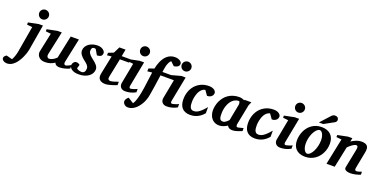

<svg xmlns="http://www.w3.org/2000/svg" viewBox="-147 -1717 5770 2923"><g transform="rotate(20 2737.5 -255.5)"><path d="M204.1 -84Q199.7 -58.6 189.2 -25.6Q178.7 7.3 162.8 42Q147 76.7 126 110.4Q105 144 79.1 170.4Q53.2 196.8 22.9 212.9Q-7.3 229 -42 229Q-59.6 229 -75.4 224.6Q-91.3 220.2 -103 212.4Q-114.7 204.6 -121.8 194.1Q-128.9 183.6 -128.9 170.9Q-128.9 161.6 -125.7 154.1Q-122.6 146.5 -116.9 140.1Q-111.3 133.8 -104 128.2Q-96.7 122.6 -87.9 117.2L6.8 142.1Q13.7 131.3 20.8 115.7Q27.8 100.1 34.4 81.8Q41 63.5 46.4 43.9Q51.8 24.4 55.2 5.9L128.9 -421.9L43 -431.2V-466.8L209 -500H274.9ZM311 -663.1Q311 -647 304.7 -632.8Q298.3 -618.7 287.6 -607.9Q276.9 -597.2 262.5 -591.1Q248 -585 231.9 -585Q215.8 -585 201.7 -591.1Q187.5 -597.2 177.2 -607.9Q167 -618.7 160.9 -632.8Q154.8 -647 154.8 -663.1Q154.8 -679.2 160.9 -693.4Q167 -707.5 177.2 -717.8Q187.5 -728 201.7 -734.1Q215.8 -740.2 231.9 -740.2Q248 -740.2 262.5 -734.1Q276.9 -728 287.6 -717.8Q298.3 -707.5 304.7 -693.4Q311 -679.2 311 -663.1Z M889.6 -27.8Q879.4 -22.5 861.6 -15.4Q843.8 -8.3 822 -2.2Q800.3 3.9 776.9 8.1Q753.4 12.2 731.9 12.2Q706.1 12.2 689.9 6.8Q673.8 1.5 664.8 -6.1Q655.8 -13.7 651.9 -21.7Q647.9 -29.8 647 -35.2Q613.8 -12.2 575.2 0Q536.6 12.2 487.8 12.2Q450.7 12.2 425 -0.5Q399.4 -13.2 384.5 -32.2Q369.6 -51.3 365 -74Q360.4 -96.7 364.7 -117.2L429.7 -423.8L345.7 -433.1V-466.8L510.7 -500H580.1L498 -117.2Q495.6 -105.5 496.8 -94.7Q498 -84 502.4 -75.9Q506.8 -67.9 514.2 -63Q521.5 -58.1 530.8 -58.1Q547.4 -58.1 563.2 -62.7Q579.1 -67.4 594 -75.7Q608.9 -84 623 -94.7Q637.2 -105.5 650.9 -118.2L729 -487.8H861.8L779.8 -100.1Q773.9 -72.3 782 -60.1Q790 -47.9 805.7 -47.9Q809.6 -47.9 814.7 -49.1Q819.8 -50.3 828.9 -54Q837.9 -57.6 852.3 -64.7Q866.7 -71.8 889.6 -84Z M1286.1 -422.9Q1286.1 -389.2 1267.1 -373Q1248 -356.9 1202.1 -354L1150.9 -440.9Q1147.5 -441.9 1143.6 -442.9Q1140.1 -443.8 1135.3 -444.3Q1130.4 -444.8 1125 -444.8Q1109.9 -444.8 1101.6 -438.7Q1093.3 -432.6 1089.1 -423.3Q1085 -414.1 1084 -403.1Q1083 -392.1 1083 -382.8Q1083 -367.2 1090.8 -352.5Q1098.6 -337.9 1111.3 -324Q1124 -310.1 1139.9 -296.6Q1155.8 -283.2 1171.9 -271Q1189 -257.8 1204.8 -243.9Q1220.7 -230 1233.2 -214.6Q1245.6 -199.2 1252.9 -182.6Q1260.3 -166 1260.3 -147.9Q1260.3 -119.1 1246.6 -90.3Q1232.9 -61.5 1205.1 -38.8Q1177.2 -16.1 1135.3 -2Q1093.3 12.2 1037.1 12.2Q997.6 12.2 969 4.2Q940.4 -3.9 921.9 -17.3Q903.3 -30.8 894.3 -47.9Q885.3 -64.9 885.3 -83Q885.3 -96.2 890.1 -108.4Q895 -120.6 903.1 -130.1Q911.1 -139.6 920.9 -145.3Q930.7 -150.9 940.9 -150.9Q962.9 -150.9 978 -144.3Q993.2 -137.7 1002.9 -127L984.9 -67.9Q990.2 -60.5 1000 -54.7Q1009.8 -48.8 1021.2 -44.9Q1032.7 -41 1044.7 -39.1Q1056.6 -37.1 1066.9 -37.1Q1097.2 -37.1 1112.1 -57.9Q1127 -78.6 1127 -113.8Q1127 -128.9 1121.1 -142.3Q1115.2 -155.8 1104.5 -168.5Q1093.8 -181.2 1078.6 -193.6Q1063.5 -206.1 1044.9 -220.2Q1029.3 -231.9 1014.4 -246.1Q999.5 -260.3 987.8 -276.1Q976.1 -292 969 -309.6Q961.9 -327.1 961.9 -346.2Q961.9 -381.3 978.5 -409.7Q995.1 -438 1022.9 -458.3Q1050.8 -478.5 1087.4 -489.3Q1124 -500 1164.1 -500Q1195.3 -500 1218.3 -491.5Q1241.2 -482.9 1256.3 -470.9Q1271.5 -459 1278.8 -445.6Q1286.1 -432.1 1286.1 -422.9Z M1551.3 -418 1488.3 -108.9Q1482.9 -85.4 1493.4 -71.3Q1503.9 -57.1 1527.3 -57.1Q1539.1 -57.1 1555.4 -61Q1571.8 -64.9 1589.4 -70.3Q1606.9 -75.7 1623.5 -81.8Q1640.1 -87.9 1652.3 -91.8V-37.1Q1644 -33.2 1623 -25.1Q1602.1 -17.1 1575.2 -8.8Q1548.3 -0.5 1519.5 5.9Q1490.7 12.2 1467.3 12.2Q1438.5 12.2 1417 5.4Q1395.5 -1.5 1381.3 -13.4Q1367.2 -25.4 1360.1 -42Q1353 -58.6 1353 -78.1Q1353 -87.9 1353.8 -97.7Q1354.5 -107.4 1356.9 -118.2L1418 -416L1346.2 -408.2V-449.2L1431.2 -482.9L1481.9 -585.9H1582L1561 -473.1H1700.2V-418Z M1959.5 -32.2Q1914.6 -7.8 1874 2.2Q1833.5 12.2 1790.5 12.2Q1763.2 12.2 1744.4 2.9Q1725.6 -6.3 1714.8 -21Q1704.1 -35.6 1700.7 -54Q1697.3 -72.3 1701.2 -90.8L1764.2 -422.9L1678.2 -432.1V-466.8L1843.3 -500H1913.6L1836.4 -99.1Q1834.5 -90.3 1834 -82Q1833.5 -73.7 1835.2 -67.4Q1836.9 -61 1841.8 -57.1Q1846.7 -53.2 1855.5 -53.2Q1859.4 -53.2 1870.8 -55.7Q1882.3 -58.1 1897.5 -62.5Q1912.6 -66.9 1929 -73.2Q1945.3 -79.6 1959.5 -86.9ZM1946.3 -663.1Q1946.3 -647 1940.2 -632.8Q1934.1 -618.7 1923.3 -607.9Q1912.6 -597.2 1898.4 -591.1Q1884.3 -585 1868.2 -585Q1852.1 -585 1838.1 -591.1Q1824.2 -597.2 1813.7 -607.9Q1803.2 -618.7 1797.4 -632.8Q1791.5 -647 1791.5 -663.1Q1791.5 -679.2 1797.4 -693.4Q1803.2 -707.5 1813.7 -717.8Q1824.2 -728 1838.1 -734.1Q1852.1 -740.2 1868.2 -740.2Q1884.3 -740.2 1898.4 -734.1Q1912.6 -728 1923.3 -717.8Q1934.1 -707.5 1940.2 -693.4Q1946.3 -679.2 1946.3 -663.1Z M2631.3 -32.2Q2608.9 -20 2587.9 -11.7Q2566.9 -3.4 2546.4 2Q2525.9 7.3 2505.1 9.8Q2484.4 12.2 2462.4 12.2Q2435.1 12.2 2416.5 2.9Q2397.9 -6.3 2387.2 -21Q2376.5 -35.6 2373.3 -54Q2370.1 -72.3 2373.5 -90.8L2432.6 -399.9H2215.3Q2213.4 -385.7 2209.5 -357.7Q2205.6 -329.6 2200.4 -293.7Q2195.3 -257.8 2189.2 -217.8Q2183.1 -177.7 2177.2 -140.6Q2171.4 -103.5 2166 -72.5Q2160.6 -41.5 2156.2 -23.9Q2149.9 2.4 2138.2 31.5Q2126.5 60.5 2109.9 88.6Q2093.3 116.7 2072.5 142.1Q2051.8 167.5 2027.1 186.8Q2002.4 206.1 1974.1 217.5Q1945.8 229 1914.6 229Q1893.1 229 1877.4 221.4Q1861.8 213.9 1851.6 203.1Q1841.3 192.4 1836.4 180.2Q1831.5 168 1831.5 159.2Q1831.5 139.2 1844.2 119.1Q1856.9 99.1 1877.4 85L1967.3 142.1Q1979 125.5 1988.8 103.3Q1998.5 81.1 2006.6 54.4Q2014.6 27.8 2021.7 -2.2Q2028.8 -32.2 2034.7 -64Q2047.4 -133.3 2057.4 -217.3Q2067.4 -301.3 2081.5 -397L2005.4 -389.2L2007.3 -436L2093.3 -465.8Q2098.1 -490.7 2106.4 -520.3Q2114.7 -549.8 2127.9 -580.1Q2141.1 -610.4 2159.2 -638.4Q2177.2 -666.5 2202.1 -688.5Q2227.1 -710.4 2259 -723.6Q2291 -736.8 2331.5 -736.8Q2359.4 -736.8 2380.1 -730Q2400.9 -723.1 2415 -713.1Q2429.2 -703.1 2436.3 -691.4Q2443.4 -679.7 2443.4 -669.9Q2443.4 -658.7 2439.9 -647.7Q2436.5 -636.7 2427 -627.4Q2417.5 -618.2 2400.6 -610.8Q2383.8 -603.5 2357.4 -600.1L2295.4 -659.2Q2274.9 -641.1 2262.5 -614.3Q2250 -587.4 2242.7 -558.8Q2235.4 -530.3 2231.9 -503.7Q2228.5 -477.1 2225.6 -459H2366.2L2516.6 -500H2586.4L2508.3 -99.1Q2506.3 -90.3 2505.9 -82Q2505.4 -73.7 2507.1 -67.4Q2508.8 -61 2513.7 -57.1Q2518.6 -53.2 2527.3 -53.2Q2531.7 -53.2 2543.5 -55.7Q2555.2 -58.1 2570.1 -62.5Q2585 -66.9 2601.3 -73.2Q2617.7 -79.6 2631.3 -86.9ZM2619.6 -663.1Q2619.6 -647 2613.5 -632.8Q2607.4 -618.7 2596.7 -607.9Q2585.9 -597.2 2571.8 -591.1Q2557.6 -585 2541.5 -585Q2525.4 -585 2511.2 -591.1Q2497.1 -597.2 2486.3 -607.9Q2475.6 -618.7 2469.5 -632.8Q2463.4 -647 2463.4 -663.1Q2463.4 -679.2 2469.5 -693.4Q2475.6 -707.5 2486.3 -717.8Q2497.1 -728 2511.2 -734.1Q2525.4 -740.2 2541.5 -740.2Q2557.6 -740.2 2571.8 -734.1Q2585.9 -728 2596.7 -717.8Q2607.4 -707.5 2613.5 -693.4Q2619.6 -679.2 2619.6 -663.1Z M3083.5 -425.8Q3083.5 -417 3079.1 -403.8Q3074.7 -390.6 3063.7 -378.4Q3052.7 -366.2 3034.2 -357.7Q3015.6 -349.1 2987.3 -349.1L2932.1 -426.8Q2903.8 -420.4 2883.3 -403.3Q2862.8 -386.2 2848.6 -363.3Q2834.5 -340.3 2825.4 -314Q2816.4 -287.6 2811.5 -263.2Q2806.6 -238.8 2804.9 -219Q2803.2 -199.2 2803.2 -189Q2803.2 -166 2805.2 -143.3Q2807.1 -120.6 2814.2 -102.5Q2821.3 -84.5 2835.2 -73.2Q2849.1 -62 2873.5 -62Q2892.1 -62 2911.1 -67.4Q2930.2 -72.8 2952.4 -87.4Q2974.6 -102.1 3001.2 -127.7Q3027.8 -153.3 3061.5 -193.8V-94.2Q3041 -69.8 3017.6 -50.3Q2994.1 -30.8 2967 -16.8Q2939.9 -2.9 2908.9 4.6Q2877.9 12.2 2842.3 12.2Q2796.4 12.2 2763.2 -1.5Q2730 -15.1 2708.5 -40Q2687 -64.9 2676.8 -100.1Q2666.5 -135.3 2666.5 -178.2Q2666.5 -243.2 2686.8 -301.5Q2707 -359.9 2745.8 -404.1Q2784.7 -448.2 2840.6 -474.1Q2896.5 -500 2968.3 -500Q2998 -500 3019.8 -492.9Q3041.5 -485.8 3055.7 -474.9Q3069.8 -463.9 3076.7 -450.9Q3083.5 -438 3083.5 -425.8Z M3489.3 -394Q3489.7 -396 3489 -403.8Q3488.3 -411.6 3486.1 -420.2Q3483.9 -428.7 3480.7 -435.3Q3477.5 -441.9 3473.1 -441.9Q3440.9 -441.9 3414.8 -430.2Q3388.7 -418.5 3367.9 -398.4Q3347.2 -378.4 3332 -352.1Q3316.9 -325.7 3306.9 -296.1Q3296.9 -266.6 3292 -235.8Q3287.1 -205.1 3287.1 -176.8Q3287.1 -156.7 3287.8 -136.7Q3288.6 -116.7 3293.7 -100.1Q3298.8 -83.5 3310.8 -73.2Q3322.8 -63 3345.2 -63Q3361.3 -63 3375.7 -70.3Q3390.1 -77.6 3402.1 -87.2Q3414.1 -96.7 3423.1 -106.4Q3432.1 -116.2 3437.5 -121.1Q3440.9 -141.1 3443.1 -152.1Q3445.3 -163.1 3447 -173.1Q3448.7 -183.1 3451.2 -195.8Q3453.6 -208.5 3458.3 -232.2Q3462.9 -255.9 3470.2 -294.2Q3477.5 -332.5 3489.3 -394ZM3679.2 -29.8Q3662.1 -22.9 3643.3 -15.6Q3624.5 -8.3 3605 -2.2Q3585.4 3.9 3565.9 8.1Q3546.4 12.2 3527.3 12.2Q3495.6 12.2 3474.4 0.5Q3453.1 -11.2 3443.4 -33.2Q3430.2 -24.4 3415 -16.1Q3399.9 -7.8 3383.3 -1.7Q3366.7 4.4 3349.1 8.3Q3331.5 12.2 3313.5 12.2Q3282.7 12.2 3258.3 3.9Q3233.9 -4.4 3215.3 -18.6Q3196.8 -32.7 3183.8 -51.3Q3170.9 -69.8 3162.6 -90.1Q3154.3 -110.4 3150.4 -131.3Q3146.5 -152.3 3146.5 -170.9Q3146.5 -208 3154.5 -246.8Q3162.6 -285.6 3179.4 -322.3Q3196.3 -358.9 3221.7 -391.4Q3247.1 -423.8 3281.7 -448Q3316.4 -472.2 3360.6 -486.1Q3404.8 -500 3458.5 -500Q3480.5 -500 3502.2 -494.1Q3523.9 -488.3 3541 -479L3548.3 -487.8H3655.3Q3652.8 -480.5 3648.9 -471.2Q3645 -461.9 3641.1 -453.1Q3637.2 -444.3 3634 -437.3Q3630.9 -430.2 3630.4 -426.8L3565.4 -97.2Q3565.4 -85.9 3566.2 -78.1Q3566.9 -70.3 3569.8 -65.7Q3572.8 -61 3578.1 -59.1Q3583.5 -57.1 3592.3 -57.1Q3594.2 -57.1 3606.7 -60.1Q3619.1 -63 3634 -66.9Q3648.9 -70.8 3662.1 -74Q3675.3 -77.1 3679.2 -78.1Z M4132.3 -425.8Q4132.3 -417 4127.9 -403.8Q4123.5 -390.6 4112.5 -378.4Q4101.6 -366.2 4083 -357.7Q4064.5 -349.1 4036.1 -349.1L3981 -426.8Q3952.6 -420.4 3932.1 -403.3Q3911.6 -386.2 3897.5 -363.3Q3883.3 -340.3 3874.3 -314Q3865.2 -287.6 3860.4 -263.2Q3855.5 -238.8 3853.8 -219Q3852.1 -199.2 3852.1 -189Q3852.1 -166 3854 -143.3Q3856 -120.6 3863 -102.5Q3870.1 -84.5 3884 -73.2Q3897.9 -62 3922.4 -62Q3940.9 -62 3960 -67.4Q3979 -72.8 4001.2 -87.4Q4023.4 -102.1 4050 -127.7Q4076.7 -153.3 4110.4 -193.8V-94.2Q4089.8 -69.8 4066.4 -50.3Q4043 -30.8 4015.9 -16.8Q3988.8 -2.9 3957.8 4.6Q3926.8 12.2 3891.1 12.2Q3845.2 12.2 3812 -1.5Q3778.8 -15.1 3757.3 -40Q3735.8 -64.9 3725.6 -100.1Q3715.3 -135.3 3715.3 -178.2Q3715.3 -243.2 3735.6 -301.5Q3755.9 -359.9 3794.7 -404.1Q3833.5 -448.2 3889.4 -474.1Q3945.3 -500 4017.1 -500Q4046.9 -500 4068.6 -492.9Q4090.3 -485.8 4104.5 -474.9Q4118.7 -463.9 4125.5 -450.9Q4132.3 -438 4132.3 -425.8Z M4471.2 -32.2Q4426.3 -7.8 4385.7 2.2Q4345.2 12.2 4302.2 12.2Q4274.9 12.2 4256.1 2.9Q4237.3 -6.3 4226.6 -21Q4215.8 -35.6 4212.4 -54Q4209 -72.3 4212.9 -90.8L4275.9 -422.9L4189.9 -432.1V-466.8L4355 -500H4425.3L4348.1 -99.1Q4346.2 -90.3 4345.7 -82Q4345.2 -73.7 4346.9 -67.4Q4348.6 -61 4353.5 -57.1Q4358.4 -53.2 4367.2 -53.2Q4371.1 -53.2 4382.6 -55.7Q4394 -58.1 4409.2 -62.5Q4424.3 -66.9 4440.7 -73.2Q4457 -79.6 4471.2 -86.9ZM4458 -663.1Q4458 -647 4451.9 -632.8Q4445.8 -618.7 4435.1 -607.9Q4424.3 -597.2 4410.2 -591.1Q4396 -585 4379.9 -585Q4363.8 -585 4349.9 -591.1Q4335.9 -597.2 4325.4 -607.9Q4314.9 -618.7 4309.1 -632.8Q4303.2 -647 4303.2 -663.1Q4303.2 -679.2 4309.1 -693.4Q4314.9 -707.5 4325.4 -717.8Q4335.9 -728 4349.9 -734.1Q4363.8 -740.2 4379.9 -740.2Q4396 -740.2 4410.2 -734.1Q4424.3 -728 4435.1 -717.8Q4445.8 -707.5 4451.9 -693.4Q4458 -679.2 4458 -663.1Z M4851.1 -307.1Q4851.1 -343.8 4843.8 -370.1Q4836.4 -396.5 4825.9 -413.6Q4815.4 -430.7 4803.5 -438.7Q4791.5 -446.8 4782.2 -446.8Q4767.1 -446.8 4751.2 -436.8Q4735.4 -426.8 4720.5 -408.9Q4705.6 -391.1 4692.4 -366.5Q4679.2 -341.8 4669.2 -312.7Q4659.2 -283.7 4653.6 -251.2Q4647.9 -218.8 4647.9 -185.1Q4647.9 -146.5 4655.5 -119.4Q4663.1 -92.3 4674.1 -75.4Q4685.1 -58.6 4696.8 -50.8Q4708.5 -43 4717.3 -43Q4743.7 -43 4767.8 -66.9Q4792 -90.8 4810.5 -128.9Q4829.1 -167 4840.1 -213.9Q4851.1 -260.7 4851.1 -307.1ZM4995.1 -303.2Q4995.1 -263.7 4986.3 -225.1Q4977.5 -186.5 4960.4 -151.6Q4943.4 -116.7 4918.5 -86.7Q4893.6 -56.6 4861.3 -34.7Q4829.1 -12.7 4789.8 -0.2Q4750.5 12.2 4705.1 12.2Q4653.8 12.2 4616.2 -2.4Q4578.6 -17.1 4554 -42.7Q4529.3 -68.4 4517.3 -103.8Q4505.4 -139.2 4505.4 -181.2Q4505.4 -220.2 4513.9 -259Q4522.5 -297.9 4538.8 -333.5Q4555.2 -369.1 4579.6 -399.4Q4604 -429.7 4636 -452.1Q4668 -474.6 4707.3 -487.3Q4746.6 -500 4793 -500Q4838.9 -500 4876.2 -487.5Q4913.6 -475.1 4939.9 -450.4Q4966.3 -425.8 4980.7 -388.9Q4995.1 -352.1 4995.1 -303.2ZM4983.9 -681.2Q4983.9 -676.3 4981.9 -670.2Q4980 -664.1 4976.3 -658.2Q4972.7 -652.3 4968 -647.2Q4963.4 -642.1 4957.5 -639.2L4796.9 -550.8H4726.6L4863.8 -702.1Q4872.1 -711.4 4879.2 -717.5Q4886.2 -723.6 4893.6 -727.3Q4900.9 -731 4908.7 -732.4Q4916.5 -733.9 4926.8 -733.9Q4942.9 -733.9 4953.9 -729Q4964.8 -724.1 4971.4 -716.6Q4978 -709 4981 -699.5Q4983.9 -689.9 4983.9 -681.2Z M5600.6 -22.9Q5587.4 -16.6 5567.9 -10.3Q5548.3 -3.9 5526.6 1Q5504.9 5.9 5483.2 9Q5461.4 12.2 5444.3 12.2Q5427.7 12.2 5408.4 9.8Q5389.2 7.3 5373.3 0.5Q5357.4 -6.3 5348.4 -18.6Q5339.4 -30.8 5343.3 -50.8L5404.3 -356Q5408.2 -374 5408 -386.5Q5407.7 -398.9 5404.1 -406.7Q5400.4 -414.6 5394.3 -417.7Q5388.2 -420.9 5380.4 -420.9Q5368.7 -420.9 5353.5 -414.1Q5338.4 -407.2 5321.5 -396Q5304.7 -384.8 5287.4 -369.9Q5270 -355 5254.4 -338.9L5183.6 0H5050.3L5138.2 -424.8L5054.2 -433.1V-466.8L5218.3 -500H5287.6L5275.4 -441.9Q5293.5 -454.1 5313.7 -464.8Q5334 -475.6 5354.7 -483.4Q5375.5 -491.2 5396.2 -495.6Q5417 -500 5436.5 -500Q5473.6 -500 5497.8 -491.5Q5522 -482.9 5534.4 -466.3Q5546.9 -449.7 5549.1 -425.3Q5551.3 -400.9 5545.4 -369.1L5491.2 -87.9Q5488.8 -75.7 5491 -68.1Q5493.2 -60.5 5497.3 -56.2Q5501.5 -51.8 5506.3 -50.3Q5511.2 -48.8 5515.1 -48.8Q5530.8 -48.8 5553.2 -54.9Q5575.7 -61 5598.1 -70.8Z"/></g></svg>

Font: Charis SIL Eur
Style: Bold Italic
Weight: 700
Italic angle: -11°
Foundry: SIL International
Version: Version 5.000